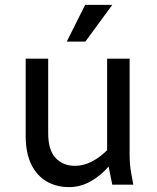

<svg xmlns="http://www.w3.org/2000/svg" viewBox="-20 -755 640 785"><path d="M85 -199V-515H177V-211Q177 -141 207.5 -109Q238 -77 286 -77Q321 -77 354.5 -94Q388 -111 418 -141V-515H510V-122Q510 -101 511.5 -83.5Q513 -66 517 -44L525 0H439L424 -74Q392 -37 350.5 -13.5Q309 10 262 10Q211 10 171 -13Q131 -36 108 -82.5Q85 -129 85 -199ZM253 -585 328 -735H439L329 -585Z"/></svg>

Font: Radio Canada
Style: Regular
Weight: 400
Designer: Charles Daoud, Etienne Aubert Bonn, Alexandre Saumier Demers, Jacques Le Bailly
Foundry: Radio-Canada
Version: Version 2.104;gftools[0.9.28.dev5+ged2979d]